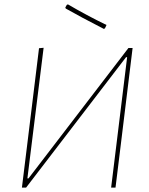

<svg xmlns="http://www.w3.org/2000/svg" viewBox="-20 -856 680 876"><path d="M290 -836Q375 -786 466 -742L459 -727L454 -724Q347 -779 280 -817L278 -822L285 -834ZM80 0 104 -195 158 -636 179 -638 105 -42H110L566 -637H585L531 -195L507 0H487L511 -195L560 -595H555L99 0Z"/></svg>

Font: Alegreya Sans Thin
Style: Italic
Weight: 100
Italic angle: -7°
Designer: Juan Pablo del Peral
Foundry: Huerta Tipografica
Version: Version 2.007